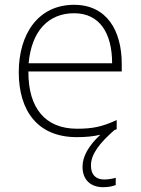

<svg xmlns="http://www.w3.org/2000/svg" viewBox="-20 -560 585 798"><path d="M358 128C358 80 394 35 455 -19C458 -20 462 -22 465 -23V-61C404 -33 365 -25 300 -25C169 -25 97 -110 98 -263H486V-294C486 -434 423 -540 288 -540C136 -540 58 -415 58 -260C58 -100 136 10 299 10C336 10 368 7 397 0C348 46 323 90 323 133C323 189 358 218 409 218C431 218 449 214 461 209V179C450 182 433 186 413 186C377 186 358 165 358 128ZM288 -505C395 -505 446 -421 446 -297H99C111 -432 182 -505 288 -505Z"/></svg>

Font: Noto Sans Ethiopic ExtraLight
Style: Regular
Weight: 200
Designer: Monotype Design Team
Foundry: Monotype Imaging Inc.
Version: Version 2.102